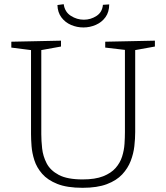

<svg xmlns="http://www.w3.org/2000/svg" viewBox="-20 -889 792 916"><path d="M482 -690 719 -695V-667L625 -650V-259Q625 -228 621 -192Q617 -156 603.5 -121Q590 -86 563 -57Q536 -28 490 -10.5Q444 7 374 7Q300 7 253.5 -11.5Q207 -30 181 -60Q155 -90 144 -124.5Q133 -159 130.5 -192Q128 -225 128 -249V-650L34 -662V-690L271 -695V-667L177 -650V-249Q177 -218 181 -181Q185 -144 202.5 -110Q220 -76 260.5 -54.5Q301 -33 374 -33Q434 -33 472 -48Q510 -63 531.5 -87.5Q553 -112 562.5 -142Q572 -172 574 -202.5Q576 -233 576 -259V-651L482 -662ZM378 -758Q347 -758 319 -770Q291 -782 273 -806Q255 -830 254 -865L284 -869Q289 -832 318 -813.5Q347 -795 380 -795Q413 -795 440.5 -813Q468 -831 471 -866L501 -868Q501 -832 483.5 -807.5Q466 -783 437.5 -770.5Q409 -758 378 -758Z"/></svg>

Font: Bitter Light
Style: Regular
Weight: 300
Designer: Sol Matas, and Bitter project Authors
Foundry: Sol Matas
Version: Version 2.001